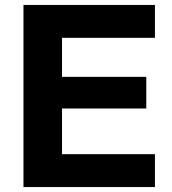

<svg xmlns="http://www.w3.org/2000/svg" viewBox="-20 -757 697 777"><path d="M75 0V-737H607V-604H231V-446H572V-318H231V-133H607V0Z"/></svg>

Font: Tomorrow SemiBold
Style: Regular
Weight: 600
Designer: Tony de Marco, Monica Rizzolli
Foundry: Just in Type
Version: Version 2.002